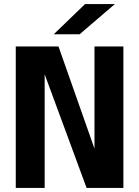

<svg xmlns="http://www.w3.org/2000/svg" viewBox="-20 -930 690 950"><path d="M58 0V-700H269.5L447.5 -194.5V-700H590.5V0H408.5L201 -562.5V0ZM374 -760.5H246L401 -910H548.5Z"/></svg>

Font: Trispace SemiBold
Style: Regular
Weight: 600
Designer: Tyler Finck
Foundry: Etcetera Type Company
Version: Version 1.210; ttfautohint (v1.8.3)